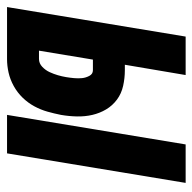

<svg xmlns="http://www.w3.org/2000/svg" viewBox="-40 -540 560 559"><g transform="rotate(90 240.5 -260.0)"><path d="M295 0 381 -520H493L407 0ZM-19 0 67 -520H179L149 -343H165Q188 -343 210.5 -338Q233 -333 250.5 -320Q268 -307 279 -288.5Q290 -270 295 -248.5Q300 -227 299.5 -203.5Q299 -180 295 -157Q291 -137 285.5 -117.5Q280 -98 270 -79.5Q260 -61 245 -45.5Q230 -30 211 -19.5Q192 -9 172 -4.5Q152 0 133 0ZM132 -93Q145 -93 155 -102.5Q165 -112 170.5 -124Q176 -136 179.5 -148Q183 -160 185 -172Q187 -184 188 -195.5Q189 -207 188 -218Q187 -229 181.5 -239.5Q176 -250 165 -250H134L108 -93Z"/></g></svg>

Font: Iosevka Term Curly Hv Obl
Style: Regular
Weight: 900
Italic angle: -9°
Designer: Belleve Invis
Foundry: Belleve Invis
Version: Version 32.3.0